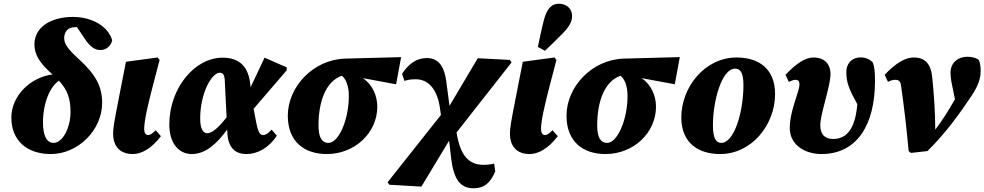

<svg xmlns="http://www.w3.org/2000/svg" viewBox="-20 -812 5291 1032"><path d="M253 16C400 16 529 -113 529 -259C529 -347 495 -411 403 -495C343 -550 325 -576 325 -608C325 -643 348 -666 383 -666C387 -666 391 -666 394 -666L436 -603C463 -563 488 -543 520 -543C550 -543 576 -564 583 -595C564 -666 480 -721 372 -721C248 -721 165 -662 165 -574C165 -519 191 -475 262 -412C139 -395 41 -295 41 -179C41 -59 123 16 253 16ZM211 -155C211 -257 249 -348 297 -378C342 -330 359 -282 359 -211C359 -123 316 -44 268 -44C231 -44 211 -83 211 -155Z M694 16C740 16 794 -13 845 -80L817 -112C799 -94 787 -86 777 -86C762 -86 755 -99 755 -119C755 -161 773 -243 807 -372L838 -490L827 -503L657 -480L618 -281C592 -149 588 -122 588 -94C588 -24 626 16 694 16Z M1056 -174C1056 -314 1119 -421 1161 -421C1176 -421 1186 -413 1188 -382L1198 -181C1160 -133 1123 -96 1094 -96C1075 -96 1056 -114 1056 -174ZM1011 16C1084 16 1146 -39 1201 -116L1202 -98C1206 -17 1245 16 1305 16C1362 16 1425 -16 1468 -83L1440 -115C1418 -91 1405 -86 1395 -86C1379 -86 1368 -97 1357 -155L1343 -227L1521 -434V-450L1402 -502L1327 -343L1325 -361C1315 -450 1271 -502 1176 -502C1027 -502 890 -339 890 -142C890 -45 939 16 1011 16Z M1737 16C1885 16 2008 -96 2008 -239C2008 -297 1982 -357 1931 -392L2109 -359L2136 -505L1835 -497C1664 -492 1527 -346 1527 -190C1527 -51 1615 16 1737 16ZM1692 -139C1692 -254 1725 -372 1817 -405C1839 -389 1855 -350 1855 -297C1855 -165 1799 -44 1746 -44C1708 -44 1692 -76 1692 -139Z M2073 181 2245 191 2394 -56 2405 40C2419 154 2455 200 2526 200C2581 200 2616 172 2642 109L2636 67C2623 71 2603 74 2578 74C2498 74 2453 21 2434 -100L2730 -477L2720 -490L2548 -499L2396 -243L2379 -373C2369 -448 2342 -500 2274 -500C2219 -500 2176 -469 2141 -415L2154 -377C2166 -381 2183 -386 2214 -386C2286 -386 2333 -328 2346 -222L2350 -194L2063 168Z M2827 16C2873 16 2927 -13 2978 -80L2950 -112C2932 -94 2920 -86 2910 -86C2895 -86 2888 -99 2888 -119C2888 -161 2906 -243 2940 -372L2971 -490L2960 -503L2790 -480L2751 -281C2725 -149 2721 -122 2721 -94C2721 -24 2759 16 2827 16ZM2871 -560 2909 -539C2944 -572 2975 -602 3007 -635C3039 -668 3055 -696 3055 -726C3055 -767 3023 -792 2984 -792C2949 -792 2921 -772 2903 -703C2892 -661 2881 -607 2871 -560Z M3235 16C3383 16 3506 -96 3506 -239C3506 -297 3480 -357 3429 -392L3607 -359L3634 -505L3333 -497C3162 -492 3025 -346 3025 -190C3025 -51 3113 16 3235 16ZM3190 -139C3190 -254 3223 -372 3315 -405C3337 -389 3353 -350 3353 -297C3353 -165 3297 -44 3244 -44C3206 -44 3190 -76 3190 -139Z M3851 16C4021 16 4146 -142 4146 -306C4146 -445 4056 -503 3939 -503C3768 -503 3642 -343 3642 -181C3642 -43 3734 16 3851 16ZM3857 -44C3832 -44 3812 -62 3812 -139C3812 -269 3859 -443 3931 -443C3958 -443 3976 -424 3976 -354C3976 -212 3927 -44 3857 -44Z M4395 16C4589 16 4683 -145 4683 -375C4683 -427 4681 -447 4672 -475C4660 -490 4637 -502 4614 -503C4564 -507 4529 -475 4529 -424C4529 -367 4545 -330 4588 -252C4578 -131 4538 -65 4458 -65C4414 -65 4389 -89 4389 -139C4389 -199 4444 -350 4444 -413C4444 -469 4410 -503 4353 -503C4310 -503 4263 -474 4202 -410L4220 -372C4232 -378 4247 -383 4255 -383C4271 -383 4277 -376 4277 -358C4277 -318 4225 -218 4225 -124C4225 -29 4312 16 4395 16Z M4864 0 4876 10 4965 0C5069 -102 5146 -213 5202 -297C5238 -351 5251 -391 5251 -429C5251 -453 5249 -475 5240 -491C5228 -499 5209 -507 5179 -507C5134 -507 5089 -479 5089 -420C5089 -389 5097 -356 5104 -322L5113 -279C5080 -221 5048 -169 5007 -115C5007 -210 5000 -301 4991 -395C4984 -467 4954 -503 4891 -503C4847 -503 4797 -475 4735 -410L4753 -372C4766 -379 4779 -383 4792 -383C4810 -383 4820 -376 4823 -352C4840 -235 4853 -119 4864 0Z"/></svg>

Font: Source Serif Pro Black
Style: Italic
Weight: 900
Italic angle: -12°
Designer: Frank Grießhammer
Foundry: Adobe Systems Incorporated
Version: Version 3.001;hotconv 1.0.111;makeotfexe 2.5.65597